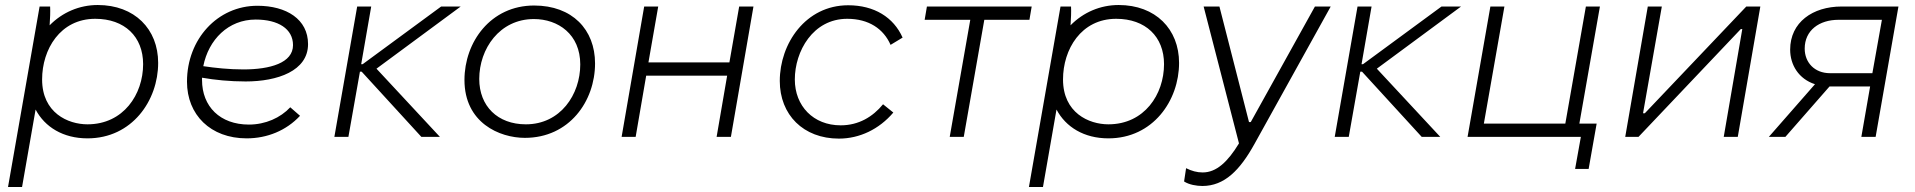

<svg xmlns="http://www.w3.org/2000/svg" viewBox="-20 -546 7640 766"><path d="M12 200H68L122 -109C159 -39 232 6 329 6C507 6 611 -145 611 -295C611 -430 517 -526 370 -526C297 -526 229 -497 178 -445C180 -471 181 -500 180 -520H138ZM329 -50C251 -50 148 -96 148 -229C148 -349 220 -471 360 -471C477 -471 551 -400 551 -290C551 -170 473 -50 329 -50Z M964 6C1046 6 1122 -25 1177 -84L1138 -118C1099 -76 1039 -49 973 -49C858 -49 786 -121 786 -227V-236C837 -227 897 -221 960 -221C1087 -221 1209 -263 1209 -370C1209 -469 1123 -523 1007 -523C848 -523 726 -390 726 -220C726 -88 820 6 964 6ZM791 -282C812 -388 891 -468 1000 -468C1090 -468 1149 -431 1149 -366C1149 -295 1058 -269 951 -269C893 -269 838 -275 791 -282Z M1314 0H1370L1416 -260H1423L1661 0H1735L1482 -272L1818 -520H1740L1427 -290H1421L1461 -520H1405Z M2074 4C2251 4 2354 -142 2354 -293C2354 -428 2263 -524 2111 -524C1937 -524 1833 -378 1833 -227C1833 -56 1973 4 2074 4ZM2078 -50C1965 -50 1892 -123 1892 -231C1892 -351 1973 -470 2110 -470C2207 -470 2295 -409 2295 -289C2295 -169 2216 -50 2078 -50Z M2929 -520 2890 -297H2567L2606 -520H2550L2460 0H2516L2558 -244H2881L2839 0H2896L2986 -520Z M3327 7C3409 7 3487 -30 3544 -97L3503 -130C3462 -80 3406 -46 3334 -46C3225 -46 3151 -123 3151 -229C3151 -341 3223 -471 3360 -471C3446 -471 3505 -431 3533 -367L3581 -396C3545 -477 3468 -525 3364 -525C3194 -525 3091 -372 3091 -223C3091 -88 3185 7 3327 7Z M3669 -467H3851L3769 0H3825L3907 -467H4087L4096 -520H3678Z M4085 200H4141L4195 -109C4232 -39 4305 6 4402 6C4580 6 4684 -145 4684 -295C4684 -430 4590 -526 4443 -526C4370 -526 4302 -497 4251 -445C4253 -471 4254 -500 4253 -520H4211ZM4402 -50C4324 -50 4221 -96 4221 -229C4221 -349 4293 -471 4433 -471C4550 -471 4624 -400 4624 -290C4624 -170 4546 -50 4402 -50Z M4777 196C4865 196 4927 133 4985 28L5289 -520H5226L4970 -59H4963L4845 -520H4782L4923 26C4878 100 4833 142 4778 142C4755 142 4734 136 4712 125L4704 178C4724 191 4754 196 4777 196Z M5305 0H5361L5407 -260H5414L5652 0H5726L5473 -272L5809 -520H5731L5418 -290H5412L5452 -520H5396Z M6350 -53H6281L6363 -520H6307L6225 -53H5900L5982 -520H5926L5835 0H6287L6264 128H6318Z M6464 0H6517L6925 -430H6931L6857 0H6913L7003 -520H6947L6542 -94H6535L6610 -520H6554Z M7406 0H7463L7554 -520H7327C7212 -520 7122 -457 7122 -348C7122 -287 7156 -231 7221 -210L7037 0H7103L7279 -201H7282H7441ZM7180 -352C7180 -425 7238 -467 7315 -467H7488L7450 -254H7281C7219 -254 7180 -297 7180 -352Z"/></svg>

Font: Fixel Display 20240404 Light
Style: Italic
Weight: 300
Italic angle: -10°
Designer: AlfaBravo + MacPaw
Foundry: Kyrylo Tkachov, Marchela Mozhyna, Serhii Makarenko, Maria Weinstein, Zakhar Kryvoshyya
Version: Version 1.211;Glyphs 3.2 (3225)